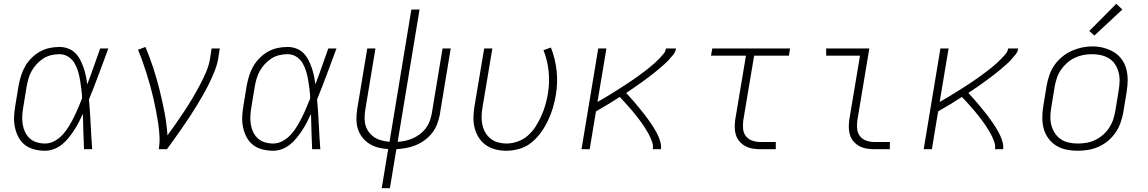

<svg xmlns="http://www.w3.org/2000/svg" viewBox="-20 -785 6040 1010"><path d="M217 8Q188 8 160.5 1Q133 -6 112 -22Q91 -38 78 -62Q65 -86 59 -113Q53 -140 54 -168.5Q55 -197 60 -226L78 -336Q83 -362 91 -387.5Q99 -413 112.5 -436.5Q126 -460 146 -480Q166 -500 190 -513.5Q214 -527 240.5 -532.5Q267 -538 293 -538Q316 -538 338 -530Q360 -522 375.5 -506.5Q391 -491 401.5 -471Q412 -451 419.5 -429.5Q427 -408 431.5 -386Q436 -364 439 -341Q457 -388 473.5 -435.5Q490 -483 507 -530H550Q525 -463 500 -395.5Q475 -328 448 -262Q454 -196 457 -130.5Q460 -65 465 0H422Q420 -46 418.5 -93Q417 -140 416 -186Q406 -164 394.5 -142Q383 -120 369.5 -99.5Q356 -79 340.5 -59.5Q325 -40 305.5 -24.5Q286 -9 263 -0.5Q240 8 217 8ZM217 -30Q243 -30 267.5 -43.5Q292 -57 310.5 -77.5Q329 -98 343 -121.5Q357 -145 369 -169Q381 -193 391.5 -218Q402 -243 412 -268Q411 -292 408 -316.5Q405 -341 401 -364.5Q397 -388 390 -411Q383 -434 371 -454Q359 -474 338.5 -487Q318 -500 293 -500Q272 -500 250 -495Q228 -490 209 -478Q190 -466 174 -449Q158 -432 147 -412.5Q136 -393 130 -372Q124 -351 120 -329L102 -219Q98 -197 97 -174.5Q96 -152 99.5 -130.5Q103 -109 112 -90Q121 -71 136.5 -57Q152 -43 173 -36.5Q194 -30 217 -30Z M815 0Q821 -34 819 -69Q817 -104 812 -137.5Q807 -171 800.5 -204Q794 -237 786.5 -269.5Q779 -302 770 -334.5Q761 -367 751 -398.5Q741 -430 730 -461.5Q719 -493 706 -523L745 -538Q768 -484 786.5 -427Q805 -370 819.5 -311.5Q834 -253 845.5 -193.5Q857 -134 861 -73Q884 -104 906.5 -136.5Q929 -169 950.5 -201.5Q972 -234 992 -267.5Q1012 -301 1030 -335Q1048 -369 1063.5 -404.5Q1079 -440 1085 -477L1093 -530H1136L1128 -477Q1122 -444 1109.5 -412.5Q1097 -381 1082 -350Q1067 -319 1050 -289Q1033 -259 1015 -229.5Q997 -200 978 -171Q959 -142 939 -113.5Q919 -85 899 -56.5Q879 -28 858 0Z M1417 8Q1388 8 1360.5 1Q1333 -6 1312 -22Q1291 -38 1278 -62Q1265 -86 1259 -113Q1253 -140 1254 -168.5Q1255 -197 1260 -226L1278 -336Q1283 -362 1291 -387.5Q1299 -413 1312.5 -436.5Q1326 -460 1346 -480Q1366 -500 1390 -513.5Q1414 -527 1440.5 -532.5Q1467 -538 1493 -538Q1516 -538 1538 -530Q1560 -522 1575.5 -506.5Q1591 -491 1601.5 -471Q1612 -451 1619.5 -429.5Q1627 -408 1631.5 -386Q1636 -364 1639 -341Q1657 -388 1673.5 -435.5Q1690 -483 1707 -530H1750Q1725 -463 1700 -395.5Q1675 -328 1648 -262Q1654 -196 1657 -130.5Q1660 -65 1665 0H1622Q1620 -46 1618.5 -93Q1617 -140 1616 -186Q1606 -164 1594.5 -142Q1583 -120 1569.5 -99.5Q1556 -79 1540.5 -59.5Q1525 -40 1505.5 -24.5Q1486 -9 1463 -0.5Q1440 8 1417 8ZM1417 -30Q1443 -30 1467.5 -43.5Q1492 -57 1510.5 -77.5Q1529 -98 1543 -121.5Q1557 -145 1569 -169Q1581 -193 1591.5 -218Q1602 -243 1612 -268Q1611 -292 1608 -316.5Q1605 -341 1601 -364.5Q1597 -388 1590 -411Q1583 -434 1571 -454Q1559 -474 1538.5 -487Q1518 -500 1493 -500Q1472 -500 1450 -495Q1428 -490 1409 -478Q1390 -466 1374 -449Q1358 -432 1347 -412.5Q1336 -393 1330 -372Q1324 -351 1320 -329L1302 -219Q1298 -197 1297 -174.5Q1296 -152 1299.5 -130.5Q1303 -109 1312 -90Q1321 -71 1336.5 -57Q1352 -43 1373 -36.5Q1394 -30 1417 -30Z M1988 205 2022 -1Q1996 -2 1970.5 -8.5Q1945 -15 1923.5 -28.5Q1902 -42 1886.5 -61.5Q1871 -81 1863 -105.5Q1855 -130 1855 -157Q1855 -184 1859 -211L1912 -530H1955L1901 -204Q1898 -183 1898 -162Q1898 -141 1904 -122Q1910 -103 1922.5 -87.5Q1935 -72 1951.5 -61.5Q1968 -51 1988 -46Q2008 -41 2029 -39L2144 -735H2187L2072 -39Q2092 -40 2112.5 -44.5Q2133 -49 2152 -57.5Q2171 -66 2188.5 -79Q2206 -92 2219 -109Q2232 -126 2239.5 -145.5Q2247 -165 2251 -186L2308 -530H2351L2293 -179Q2288 -154 2278.5 -129.5Q2269 -105 2252 -84Q2235 -63 2213 -47Q2191 -31 2166.5 -21Q2142 -11 2116.5 -6.5Q2091 -2 2065 0L2031 205Z M2643 8Q2614 8 2586.5 1Q2559 -6 2536.5 -21.5Q2514 -37 2499 -60.5Q2484 -84 2477 -111Q2470 -138 2470.5 -167Q2471 -196 2476 -226L2527 -530H2570L2518 -219Q2514 -196 2513.5 -173Q2513 -150 2517.5 -128.5Q2522 -107 2533 -88Q2544 -69 2561 -55.5Q2578 -42 2599.5 -36Q2621 -30 2644 -30Q2673 -30 2703 -40.5Q2733 -51 2757 -72Q2781 -93 2798 -120Q2815 -147 2827.5 -175Q2840 -203 2848.5 -232Q2857 -261 2862 -291Q2872 -351 2866 -409.5Q2860 -468 2839 -521L2878 -535Q2901 -477 2908 -413.5Q2915 -350 2904 -285Q2898 -250 2888 -216.5Q2878 -183 2862.5 -150.5Q2847 -118 2825.5 -88Q2804 -58 2775.5 -35Q2747 -12 2712 -2Q2677 8 2643 8Z M3039 0 3127 -530H3170L3123 -249Q3137 -257 3151.5 -265Q3166 -273 3180 -282Q3194 -291 3208 -299.5Q3222 -308 3236 -317Q3250 -326 3264 -335Q3278 -344 3291.5 -353Q3305 -362 3318.5 -371.5Q3332 -381 3345.5 -391Q3359 -401 3372.5 -411Q3386 -421 3398.5 -431.5Q3411 -442 3423.5 -453Q3436 -464 3447.5 -476Q3459 -488 3470 -501Q3481 -514 3483 -530H3536Q3534 -513 3522.5 -498.5Q3511 -484 3499 -471Q3487 -458 3473.5 -446Q3460 -434 3446.5 -422.5Q3433 -411 3419 -400Q3405 -389 3390.5 -378Q3376 -367 3361.5 -356.5Q3347 -346 3332.5 -336Q3318 -326 3303.5 -316Q3289 -306 3274 -296Q3284 -285 3293.5 -274.5Q3303 -264 3313 -252.5Q3323 -241 3332 -230Q3341 -219 3350.5 -207.5Q3360 -196 3369 -184.5Q3378 -173 3386.5 -161Q3395 -149 3403.5 -137Q3412 -125 3419.5 -112.5Q3427 -100 3434 -87Q3441 -74 3446.5 -60Q3452 -46 3455.5 -31Q3459 -16 3457 0H3414Q3417 -18 3411.5 -34.5Q3406 -51 3399 -66Q3392 -81 3383.5 -95Q3375 -109 3366 -123Q3357 -137 3347 -150Q3337 -163 3327 -176Q3317 -189 3306.5 -201.5Q3296 -214 3285 -226Q3274 -238 3263 -250.5Q3252 -263 3240 -275Q3209 -255 3178 -236Q3147 -217 3115 -199L3082 0Z M3980 0Q3959 0 3938.5 -3.5Q3918 -7 3900.5 -16.5Q3883 -26 3870 -41Q3857 -56 3851 -75.5Q3845 -95 3845 -116Q3845 -137 3848 -158L3904 -492H3720L3727 -530H4136L4130 -492H3947L3890 -152Q3887 -129 3889 -107Q3891 -85 3904 -68.5Q3917 -52 3937.5 -45Q3958 -38 3980 -38H4061V0Z M4580 0Q4559 0 4538.5 -3.5Q4518 -7 4500.5 -16.5Q4483 -26 4470 -41Q4457 -56 4451 -75.5Q4445 -95 4445 -116Q4445 -137 4448 -158L4504 -492H4326V-530H4553L4490 -152Q4487 -129 4489 -107Q4491 -85 4504 -68.5Q4517 -52 4537.5 -45Q4558 -38 4580 -38H4661V0Z M4839 0 4927 -530H4970L4923 -249Q4937 -257 4951.5 -265Q4966 -273 4980 -282Q4994 -291 5008 -299.5Q5022 -308 5036 -317Q5050 -326 5064 -335Q5078 -344 5091.5 -353Q5105 -362 5118.5 -371.5Q5132 -381 5145.5 -391Q5159 -401 5172.5 -411Q5186 -421 5198.5 -431.5Q5211 -442 5223.5 -453Q5236 -464 5247.5 -476Q5259 -488 5270 -501Q5281 -514 5283 -530H5336Q5334 -513 5322.5 -498.5Q5311 -484 5299 -471Q5287 -458 5273.5 -446Q5260 -434 5246.5 -422.5Q5233 -411 5219 -400Q5205 -389 5190.5 -378Q5176 -367 5161.5 -356.5Q5147 -346 5132.5 -336Q5118 -326 5103.5 -316Q5089 -306 5074 -296Q5084 -285 5093.5 -274.5Q5103 -264 5113 -252.5Q5123 -241 5132 -230Q5141 -219 5150.5 -207.5Q5160 -196 5169 -184.5Q5178 -173 5186.5 -161Q5195 -149 5203.5 -137Q5212 -125 5219.5 -112.5Q5227 -100 5234 -87Q5241 -74 5246.5 -60Q5252 -46 5255.5 -31Q5259 -16 5257 0H5214Q5217 -18 5211.5 -34.5Q5206 -51 5199 -66Q5192 -81 5183.5 -95Q5175 -109 5166 -123Q5157 -137 5147 -150Q5137 -163 5127 -176Q5117 -189 5106.5 -201.5Q5096 -214 5085 -226Q5074 -238 5063 -250.5Q5052 -263 5040 -275Q5009 -255 4978 -236Q4947 -217 4915 -199L4882 0Z M5648 8Q5618 8 5589 2Q5560 -4 5536 -19Q5512 -34 5495 -57Q5478 -80 5470.5 -107.5Q5463 -135 5463 -165.5Q5463 -196 5468 -226L5486 -336Q5491 -363 5500.5 -390.5Q5510 -418 5526.5 -442Q5543 -466 5566.5 -485.5Q5590 -505 5616.5 -517Q5643 -529 5670.5 -535Q5698 -541 5727 -541Q5756 -541 5785 -533.5Q5814 -526 5838.5 -511.5Q5863 -497 5880 -474Q5897 -451 5904.5 -423Q5912 -395 5912 -365Q5912 -335 5907 -304L5889 -194Q5884 -167 5874.5 -139.5Q5865 -112 5848.5 -88Q5832 -64 5809 -44.5Q5786 -25 5759 -13Q5732 -1 5704 3.5Q5676 8 5648 8ZM5649 -30Q5649 -30 5649 -30Q5649 -30 5649 -30Q5673 -30 5696 -34Q5719 -38 5741 -48.5Q5763 -59 5782 -75.5Q5801 -92 5814.5 -112.5Q5828 -133 5835.5 -155.5Q5843 -178 5847 -201L5865 -311Q5869 -335 5869.5 -359Q5870 -383 5864 -405.5Q5858 -428 5845.5 -447Q5833 -466 5813.5 -478Q5794 -490 5771 -495Q5748 -500 5723 -500Q5700 -500 5677.5 -495.5Q5655 -491 5633 -480.5Q5611 -470 5592.5 -453.5Q5574 -437 5560.5 -417Q5547 -397 5539.5 -374.5Q5532 -352 5528 -329L5510 -219Q5506 -195 5505.5 -171Q5505 -147 5511 -125Q5517 -103 5529.5 -84Q5542 -65 5560.5 -52.5Q5579 -40 5602 -35Q5625 -30 5649 -30ZM5737 -598 5710 -622 5852 -765 5884 -735Z"/></svg>

Font: Iosevka Curly XLtExObl
Style: Regular
Weight: 200
Width: 7
Italic angle: -9°
Monospace: yes
Designer: Belleve Invis
Foundry: Belleve Invis
Version: Version 11.0.1; ttfautohint (v1.8.3)